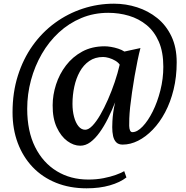

<svg xmlns="http://www.w3.org/2000/svg" viewBox="-20 -771 1010 1041"><path d="M48 -162Q48 -269.5 76.8 -360.5Q105.5 -451.5 157 -523.8Q208.5 -596 278 -646.8Q347.5 -697.5 429 -724.2Q510.5 -751 598 -751Q662.5 -751 723.2 -731.5Q784 -712 832.5 -673Q881 -634 909.5 -574Q938 -514 938 -433Q938 -354 921.2 -285.5Q904.5 -217 875.2 -162Q846 -107 808.2 -68Q770.5 -29 728.8 -8Q687 13 645 13Q622.5 13 610.2 0.5Q598 -12 593.2 -33.2Q588.5 -54.5 588.5 -81.5Q588.5 -93 589.5 -114Q590.5 -135 594 -161.5Q597.5 -188 604.5 -216.5Q586 -170.5 565 -128.2Q544 -86 520 -52.8Q496 -19.5 470 -0.2Q444 19 415 19Q379.5 19 345 -6.2Q310.5 -31.5 287.8 -80.2Q265 -129 265.5 -200Q265.5 -256 283.8 -312.8Q302 -369.5 337.8 -416.2Q373.5 -463 426 -491.5Q478.5 -520 547.5 -520Q562 -520 581.8 -516.8Q601.5 -513.5 620.8 -507.2Q640 -501 654.5 -491.5L741.5 -510.5Q734 -482.5 725.8 -442.8Q717.5 -403 709.8 -358.2Q702 -313.5 695.8 -270Q689.5 -226.5 685.5 -190Q682 -154.5 681 -129Q680 -103.5 680.5 -88.5Q681 -72.5 685.2 -63.5Q689.5 -54.5 698 -54.5Q724 -54.5 753.2 -85Q782.5 -115.5 808 -166.5Q833.5 -217.5 849.5 -280.8Q865.5 -344 865.5 -409Q865.5 -489 841.2 -544.8Q817 -600.5 775 -635Q733 -669.5 679.2 -685.5Q625.5 -701.5 567 -701.5Q488.5 -701.5 421 -673.2Q353.5 -645 299.2 -595Q245 -545 206.8 -478.8Q168.5 -412.5 148 -336.5Q127.5 -260.5 127.5 -181Q127.5 -60 170.2 25.8Q213 111.5 287.8 157Q362.5 202.5 459 202.5Q503.5 202.5 541.5 195Q579.5 187.5 608 177.2Q636.5 167 653.5 157L665.5 191Q631 218 575.5 234Q520 250 449.5 250Q358 250 283.8 220Q209.5 190 157 134.8Q104.5 79.5 76.2 4Q48 -71.5 48 -162ZM373 -208Q373 -169.5 381.5 -137.5Q390 -105.5 405.5 -86.5Q421 -67.5 442 -67.5Q460 -67.5 481 -89.2Q502 -111 523.5 -148Q545 -185 565.2 -231Q585.5 -277 602 -326Q618.5 -375 629 -420.5Q621 -432.5 605 -442Q589 -451.5 571 -456.8Q553 -462 539 -462Q495.5 -462 464 -440.2Q432.5 -418.5 412.5 -382.2Q392.5 -346 382.8 -300.8Q373 -255.5 373 -208Z"/></svg>

Font: Merriweather 36pt SemiBold
Style: Italic
Weight: 600
Italic angle: -7.8°
Version: Version 2.101